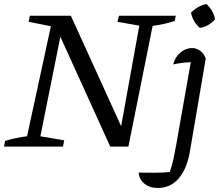

<svg xmlns="http://www.w3.org/2000/svg" viewBox="-30 -726 1085 951"><path d="M559 -648H841L835 -622Q779 -604 726 -598L606 0H516L269 -544L170 -51L288 -31L282 0H-10L-5 -28Q51 -45 104 -51L222 -596L112 -618L118 -648H321L570 -101L660 -599L552 -618ZM989 -436 910 28Q895 112 854.5 158.5Q814 205 752 205Q711 205 685 183.5Q659 162 657 129Q690 129 731.5 129.5Q773 130 811 126Q824 86 830 57.5Q836 29 843 -10L915 -418Q869 -416 828 -407Q837 -444 864 -466Q891 -488 921 -488Q943 -488 961.5 -474.5Q980 -461 989 -436ZM993 -706Q1009 -691 1020.5 -671Q1032 -651 1035 -630Q1021 -614 1001 -602Q981 -590 960 -588Q926 -617 916 -663Q931 -679 951 -690.5Q971 -702 993 -706Z"/></svg>

Font: Piazzolla SC
Style: Italic
Weight: 400
Italic angle: -11.3°
Designer: Juan Pablo del Peral
Foundry: Huerta Tipografica
Version: Version 1.330